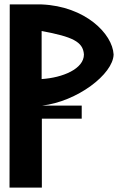

<svg xmlns="http://www.w3.org/2000/svg" viewBox="-20 -847 553 867"><path d="M24 -827 23 0H169V-311H349V-370H169C328 -388 491 -512 493 -601C488 -695 364 -819 168 -827ZM168 -490V-707C307 -681 355 -659 359 -601C359 -536 263 -496 168 -490Z"/></svg>

Font: Ny Stormning
Style: Regular
Weight: 400
Designer: Robert Jablonski, Mew Too
Foundry: Cannot Into Space Fonts
Version: Version 0.90